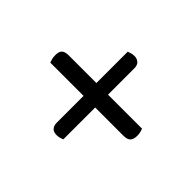

<svg xmlns="http://www.w3.org/2000/svg" viewBox="-111 -682 771 771"><g transform="rotate(-45 274.0 -297.0)"><path d="M462 -266H58Q55 -273 53 -280.5Q51 -288 51 -298Q51 -315 60.5 -323.5Q70 -332 86 -332H490Q492 -326 494.5 -318Q497 -310 497 -301Q497 -285 488 -275.5Q479 -266 462 -266ZM312 -488V-73Q305 -70 297 -68Q289 -66 278 -66Q258 -66 248.5 -75Q239 -84 239 -106V-521Q247 -524 255.5 -526Q264 -528 276 -528Q295 -528 303.5 -519Q312 -510 312 -488Z"/></g></svg>

Font: Baloo Tammudu 2
Style: Regular
Weight: 400
Designer: Maithili Shingre, Omkar Shende and Ek Type
Foundry: Ek Type
Version: Version 1.700